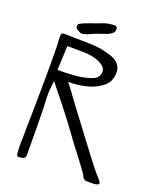

<svg xmlns="http://www.w3.org/2000/svg" viewBox="-154 -935 869 1042"><g transform="rotate(20 280.5 -414.0)"><path d="M292 -777Q244 -762 207 -744Q203 -743 192.5 -739Q182 -735 175 -735Q165 -735 154 -742Q134 -749 134 -764Q134 -766 136 -774Q137 -779 156 -787.5Q175 -796 186 -799Q192 -803 208 -807.5Q224 -812 247 -822L269 -830Q290 -837 304 -837L324 -839Q342 -839 342 -822Q342 -815 341 -811Q338 -800 321.5 -790Q305 -780 292 -777ZM542 -4Q542 -2 537 3Q528 9 492 9Q466 9 459 5.5Q452 2 448.5 -6Q445 -14 443 -18Q440 -24 418.5 -52.5Q397 -81 386 -96Q333 -164 294 -219Q270 -253 205 -336L189 -356L120 -442L116 -402Q112 -372 114 -330Q117 -302 118 -185Q119 -68 119 -14Q119 2 107 6.5Q95 11 79 11Q72 11 70 5Q68 -1 67.5 -8Q67 -15 67 -17Q65 -33 65 -64Q65 -84 66 -94Q67 -148 69 -282.5Q71 -417 71 -524Q71 -639 68 -658Q67 -666 67 -679Q67 -694 71.5 -698Q76 -702 85 -702Q105 -702 124 -701L233 -699Q293 -699 358 -678Q423 -657 423 -600Q423 -546 383 -516Q343 -486 293.5 -475Q244 -464 207 -464Q194 -464 193 -465Q199 -459 272 -359Q492 -64 515 -41Q542 -14 542 -4ZM167 -506Q225 -508 257 -514Q303 -522 326.5 -536Q350 -550 350 -580Q350 -600 329 -614.5Q308 -629 278.5 -636.5Q249 -644 227 -644Q202 -645 157 -645H123L117 -505Q150 -505 167 -506Z"/></g></svg>

Font: Barrio
Style: Regular
Weight: 400
Designer: Pablo Cosgaya & Sergio Jimenez
Foundry: Pablo Cosgaya & Sergio Jimenez
Version: Version 1.005